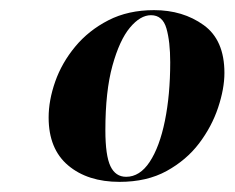

<svg xmlns="http://www.w3.org/2000/svg" viewBox="-20 -740 463 379"><path d="M216 -381Q153 -381 114.5 -413.5Q76 -446 76 -508Q76 -542 89 -579Q102 -616 128.5 -648Q155 -680 194 -700Q233 -720 284 -720Q341 -720 382 -690.5Q423 -661 423 -596Q423 -565 410.5 -527.5Q398 -490 373 -457Q348 -424 309 -402.5Q270 -381 216 -381ZM229 -391Q256 -391 275.5 -420.5Q295 -450 305.5 -501.5Q316 -553 316 -617Q316 -658 308.5 -684Q301 -710 278 -710Q257 -710 236.5 -685.5Q216 -661 202 -610.5Q188 -560 188 -483Q188 -433 198 -412Q208 -391 229 -391Z"/></svg>

Font: Noto Serif Display ExtraCondensed Black
Style: Italic
Weight: 900
Width: 2
Italic angle: -12°
Designer: Monotype Design Team
Foundry: Monotype Imaging Inc.
Version: Version 2.009